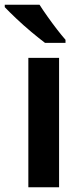

<svg xmlns="http://www.w3.org/2000/svg" viewBox="-39 -786 348 806"><path d="M209 0H80V-543H209ZM127 -766Q141 -744 160.5 -716.5Q180 -689 200 -663Q220 -637 236 -619V-606H150Q126 -624 92.5 -652Q59 -680 28.5 -709Q-2 -738 -19 -756V-766Z"/></svg>

Font: Noto Sans Sora Sompeng Semi
Style: Bold
Weight: 700
Designer: Monotype Design Team. David Williams.
Foundry: Monotype Imaging Inc.
Version: Version 2.101; ttfautohint (v1.8.4.7-5d5b)